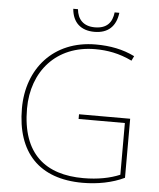

<svg xmlns="http://www.w3.org/2000/svg" viewBox="-60 -955 840 1017"><g transform="rotate(5 360.0 -447.0)"><path d="M533 -904H508C502 -851 475 -816 410 -816C349 -816 318 -851 313 -904H288C294 -831 338 -792 410 -792C482 -792 524 -831 533 -904ZM367 -350V-325H613V-50C561 -28 496 -15 419 -15C219 -15 90 -114 90 -356C90 -554 216 -701 423 -701C487 -701 551 -690 619 -657L631 -682C568 -713 500 -726 424 -726C199 -726 63 -566 63 -355C63 -121 186 10 417 10C496 10 575 -5 639 -36V-350Z"/></g></svg>

Font: Noto Sans Arabic UI Th
Style: Regular
Weight: 100
Designer: Monotype Design Team, Nadine Chahine and Nizar Qandah
Foundry: Monotype Imaging Inc.
Version: Version 2.010